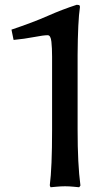

<svg xmlns="http://www.w3.org/2000/svg" viewBox="-20 -780 448 808"><path d="M28.3 -655.3Q121.1 -686.5 181.6 -713.4Q242.2 -740.2 302.7 -759.8H303.7Q307.6 -759.8 312 -758.8Q316.4 -757.8 316.4 -750Q307.6 -691.4 306.6 -548.8V-234.4Q306.6 -87.9 318.4 0V1L313.5 7.8H310.5L291 5.9Q271.5 3.9 253.9 3.9Q236.3 3.9 215.8 5.9L195.3 7.8H192.4L189.5 0Q199.2 -74.2 199.2 -234.4V-542Q199.2 -577.1 196.3 -604.5Q193.4 -631.8 180.7 -631.8Q163.1 -631.8 122.6 -624Q82 -616.2 40 -612.3H37.1Z"/></svg>

Font: GenEi LateMin P v2
Style: Medium
Weight: 500
Designer: o_tamon (Modified)
Foundry: o_tamon / Adobe Systems Incorporated / FONT 910 / Philipp H. Poll
Version: Version 2.1;Original Version 1.004